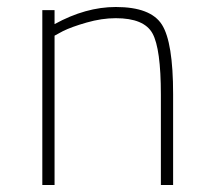

<svg xmlns="http://www.w3.org/2000/svg" viewBox="-20 -529 613 549"><path d="M136 0H101V-500H136V-460Q225 -509 311 -509Q411 -509 443 -458.5Q475 -408 475 -260V0H440V-258Q440 -390 416 -433.5Q392 -477 311 -477Q271 -477 227.5 -464.5Q184 -452 160 -440L136 -427Z"/></svg>

Font: TypoPRO Titillium Text
Style: 1 wt
Weight: 100
Designer: Accademia di Belle Arti di Urbino and others
Foundry: Accademia di Belle Arti di Urbino and others.
Version: Version 25.000